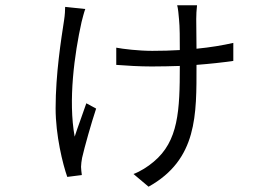

<svg xmlns="http://www.w3.org/2000/svg" viewBox="-20 -617 1040 725"><path d="M302 -583 226 -591C226 -579 225 -560 222 -541C211 -469 190 -338 190 -208C190 -106 217 3 234 51L289 44C288 36 286 21 286 13C286 4 288 -10 290 -21C299 -61 325 -153 343 -207L306 -227C292 -185 273 -136 262 -101C237 -237 261 -413 288 -534C292 -549 297 -570 302 -583ZM419 -437V-372C459 -369 506 -366 553 -366C591 -366 626 -367 659 -368C659 -199 654 -84 560 -6C539 12 509 31 484 40L541 88C726 -15 722 -184 722 -370V-372C774 -376 820 -381 861 -387V-455C821 -446 774 -438 722 -433L721 -545C721 -561 722 -580 724 -597H649C652 -589 655 -558 656 -544C659 -516 659 -470 659 -428C626 -426 591 -425 555 -425C503 -425 445 -432 419 -437Z"/></svg>

Font: Noto Sans JP DemiLight
Style: Regular
Weight: 350
Designer: Ryoko NISHIZUKA 西塚涼子 (kana, bopomofo & ideographs); Paul D. Hunt (Latin, Greek & Cyrillic); Sandoll Communications 산돌커뮤니
Foundry: Adobe
Version: Version 2.004;hotconv 1.0.118;makeotfexe 2.5.65603